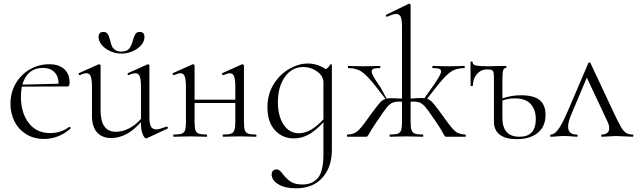

<svg xmlns="http://www.w3.org/2000/svg" viewBox="-20 -745 3471 1046"><path d="M358 -54Q361 -54 363.5 -50.5Q366 -47 364 -44Q298 12 221 12Q163 12 121 -15Q79 -42 58 -85.5Q37 -129 37 -180Q37 -240 65 -289Q93 -338 141.5 -366.5Q190 -395 249 -395Q301 -395 330 -368.5Q359 -342 359 -296Q359 -284 356.5 -279Q354 -274 347 -274L99 -273Q94 -245 94 -218Q94 -130 136.5 -75Q179 -20 253 -20Q312 -20 357 -54ZM102 -284 299 -289Q299 -330 276 -352.5Q253 -375 215 -375Q171 -375 142.5 -351.5Q114 -328 102 -284Z M889 -55Q893 -55 894.5 -50.5Q896 -46 892 -44L780 8L776 9Q767 9 757.5 -13.5Q748 -36 748 -71V-80Q707 -34 667 -13.5Q627 7 585 7Q536 7 508.5 -24Q481 -55 481 -115V-270Q481 -311 474.5 -328.5Q468 -346 452 -346Q437 -346 416 -336H414Q410 -336 408.5 -341Q407 -346 411 -347L516 -394L520 -395Q522 -395 525 -393Q528 -391 528 -388V-145Q528 -85 549 -56Q570 -27 612 -27Q647 -27 683 -45.5Q719 -64 748 -97V-270Q748 -311 741.5 -328.5Q735 -346 718 -346Q703 -346 682 -336H680Q676 -336 675 -341Q674 -346 678 -347L783 -394L786 -395Q789 -395 791.5 -393Q794 -391 794 -388V-105Q794 -71 802.5 -55.5Q811 -40 831 -40Q841 -40 855.5 -44.5Q870 -49 887 -55ZM704 -525Q710 -548 717.5 -559.5Q725 -571 741 -571Q767 -571 767 -543Q767 -520 749 -499Q731 -478 702 -465.5Q673 -453 642 -453Q610 -453 581 -466Q552 -479 534.5 -500Q517 -521 517 -544Q517 -557 523.5 -564Q530 -571 542 -571Q559 -571 566.5 -560Q574 -549 580 -525Q585 -504 590 -493Q595 -482 607 -473Q619 -464 641 -464Q671 -464 684 -480.5Q697 -497 704 -525Z M1375 0Q1350 0 1336 -1L1287 -2L1234 -1Q1220 0 1196 0Q1193 0 1193 -6Q1193 -12 1196 -12Q1225 -12 1238.5 -17Q1252 -22 1257 -36.5Q1262 -51 1262 -81V-184H1040V-81Q1040 -51 1044.5 -36.5Q1049 -22 1062.5 -17Q1076 -12 1106 -12Q1108 -12 1108 -6Q1108 0 1106 0Q1081 0 1067 -1L1018 -2L966 -1Q952 0 927 0Q924 0 924 -6Q924 -12 927 -12Q957 -12 970.5 -17Q984 -22 988.5 -36.5Q993 -51 993 -81V-270Q993 -311 986.5 -328.5Q980 -346 964 -346Q953 -346 928 -336H926Q922 -336 920.5 -341Q919 -346 923 -347L1028 -394L1032 -395Q1034 -395 1037 -393Q1040 -391 1040 -388V-202H1262V-270Q1262 -311 1255.5 -328.5Q1249 -346 1233 -346Q1222 -346 1197 -336H1195Q1191 -336 1189.5 -341Q1188 -346 1192 -347L1297 -394L1301 -395Q1303 -395 1306 -393Q1309 -391 1309 -388V-81Q1309 -51 1313.5 -36.5Q1318 -22 1331.5 -17Q1345 -12 1375 -12Q1377 -12 1377 -6Q1377 0 1375 0Z M1788 -392V70Q1788 166 1736 223.5Q1684 281 1592 281Q1533 281 1496.5 259Q1460 237 1460 206Q1460 192 1467.5 185Q1475 178 1485 178Q1496 178 1504 184.5Q1512 191 1522 205Q1543 231 1565 245.5Q1587 260 1629 260Q1681 260 1711.5 225Q1742 190 1742 94V-79Q1706 -39 1666.5 -15Q1627 9 1580 9Q1519 9 1478 -35.5Q1437 -80 1437 -160Q1437 -232 1471 -286.5Q1505 -341 1556.5 -370Q1608 -399 1657 -399Q1684 -399 1709.5 -390.5Q1735 -382 1755 -368Q1771 -377 1779 -394Q1780 -395 1784 -394.5Q1788 -394 1788 -392ZM1742 -95V-295Q1742 -331 1708 -355.5Q1674 -380 1632 -380Q1571 -380 1532.5 -326.5Q1494 -273 1494 -188Q1494 -113 1525 -66Q1556 -19 1609 -19Q1672 -19 1742 -95Z M2515 0H2410Q2404 0 2399.5 -9Q2395 -18 2383.5 -37.5Q2372 -57 2345 -96Q2312 -145 2296.5 -163Q2281 -181 2264.5 -187Q2248 -193 2217 -191V-81Q2217 -50 2222 -36Q2227 -22 2240.5 -17Q2254 -12 2284 -12Q2286 -12 2286 -6Q2286 0 2284 0Q2258 0 2243 -1L2192 -2L2143 -1Q2129 0 2105 0Q2102 0 2102 -6Q2102 -12 2105 -12Q2134 -12 2147.5 -17Q2161 -22 2165.5 -36.5Q2170 -51 2170 -81V-191Q2139 -193 2122 -187Q2105 -181 2089.5 -162.5Q2074 -144 2042 -96Q2019 -63 2006 -42Q1993 -21 1987.5 -10.5Q1982 0 1976 0H1872Q1870 0 1870 -6Q1870 -12 1872 -12Q1907 -13 1926.5 -29.5Q1946 -46 1975 -87Q1980 -93 1985 -100.5Q1990 -108 1996 -116Q2035 -169 2049 -185Q2063 -201 2080 -206L2033 -267Q1986 -328 1955 -351Q1924 -374 1878 -374Q1875 -374 1875 -380Q1875 -386 1878 -386Q1896 -386 1906 -385L1955 -384Q1979 -384 1993 -384.5Q2007 -385 2016 -385Q2027 -386 2050 -386Q2052 -386 2052 -380Q2052 -374 2050 -374Q2026 -374 2015.5 -370.5Q2005 -367 2005 -356Q2005 -345 2016 -325.5Q2027 -306 2053 -269L2086 -208Q2094 -210 2114 -210L2170 -208V-600Q2170 -637 2163 -653Q2156 -669 2138 -669Q2121 -669 2090 -654H2088Q2084 -654 2082.5 -659Q2081 -664 2085 -665L2208 -725H2210Q2212 -725 2214.5 -722.5Q2217 -720 2217 -718V-208Q2229 -208 2247 -210L2275 -211Q2287 -211 2292 -210L2334 -269Q2383 -337 2383 -356Q2383 -367 2372.5 -370.5Q2362 -374 2338 -374Q2335 -374 2335 -380Q2335 -386 2338 -386Q2361 -386 2371 -385Q2380 -385 2394 -384.5Q2408 -384 2432 -384L2482 -385Q2492 -386 2509 -386Q2512 -386 2512 -380Q2512 -374 2509 -374Q2463 -374 2432 -351Q2401 -328 2354 -267L2307 -207Q2323 -201 2336 -187Q2349 -173 2377 -135L2391 -116Q2397 -108 2402 -100.5Q2407 -93 2412 -87Q2441 -46 2460.5 -29.5Q2480 -13 2515 -12Q2518 -12 2518 -6Q2518 0 2515 0Z M2952 -119Q2952 -56 2910 -21.5Q2868 13 2795 13Q2734 13 2702.5 -11.5Q2671 -36 2671 -82V-305Q2671 -335 2669.5 -346.5Q2668 -358 2660.5 -362.5Q2653 -367 2634 -367Q2600 -367 2578 -341Q2556 -315 2556 -278Q2556 -276 2550 -276Q2544 -276 2544 -278L2543 -405Q2543 -410 2549 -410Q2555 -410 2555 -405Q2555 -391 2576.5 -387.5Q2598 -384 2644 -384Q2665 -384 2678 -385L2736 -386Q2739 -386 2739 -380Q2739 -374 2736 -374Q2724 -374 2720.5 -360Q2717 -346 2717 -303V-209Q2765 -226 2819 -226Q2887 -226 2919.5 -200Q2952 -174 2952 -119ZM2899 -96Q2899 -147 2871.5 -178Q2844 -209 2785 -209Q2748 -209 2717 -197V-103Q2717 0 2810 0Q2899 0 2899 -96Z M3426 0Q3411 0 3381 -2Q3351 -4 3336 -4Q3323 -4 3297 -2Q3269 0 3259 0Q3255 0 3255 -6Q3255 -12 3259 -12Q3276 -12 3287.5 -20.5Q3299 -29 3299 -47Q3299 -63 3289 -84L3177 -322L3093 -123Q3075 -81 3075 -55Q3075 -12 3122 -12Q3127 -12 3127 -6Q3127 0 3122 0Q3111 0 3093 -2Q3071 -4 3053 -4Q3033 -4 3013 -2Q2995 0 2981 0Q2977 0 2977 -6Q2977 -12 2981 -12Q2999 -12 3019 -37Q3039 -62 3070 -132L3185 -401Q3187 -405 3191.5 -405Q3196 -405 3197 -401L3321 -137Q3348 -79 3362 -55Q3376 -31 3390 -21.5Q3404 -12 3426 -12Q3431 -12 3431 -6Q3431 0 3426 0Z"/></svg>

Font: Cormorant Infant Light
Style: Regular
Weight: 300
Designer: Christian Thalmann (Catharsis Fonts)
Version: Version 3.000